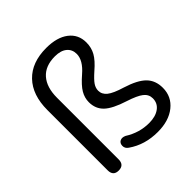

<svg xmlns="http://www.w3.org/2000/svg" viewBox="-194 -854 1003 1003"><g transform="rotate(-45 307.5 -352.5)"><path d="M403 9Q308 9 238 -40Q220 -52 220.5 -71Q221 -90 235 -97.5Q249 -105 269 -96Q332 -56 404 -56Q452 -56 480.5 -77Q509 -98 509 -134Q509 -163 485 -182Q461 -201 402 -220Q323 -245 290.5 -276Q258 -307 258 -356Q258 -388 275 -417Q292 -446 336 -484Q392 -532 392 -579Q392 -612 368.5 -631.5Q345 -651 302 -651Q231 -651 194 -609Q157 -567 157 -490V-35Q157 7 116 7Q76 7 76 -35V-480Q76 -591 135 -652.5Q194 -714 301 -714Q380 -714 425 -679.5Q470 -645 470 -586Q470 -548 453 -517.5Q436 -487 394 -451Q360 -421 347.5 -402.5Q335 -384 335 -364Q335 -337 358.5 -318Q382 -299 442 -281Q519 -257 552 -223.5Q585 -190 585 -136Q585 -71 535 -31Q485 9 403 9Z"/></g></svg>

Font: Nunito
Style: Regular
Weight: 400
Designer: Vernon Adams
Foundry: Vernon Adams
Version: Version 3.602